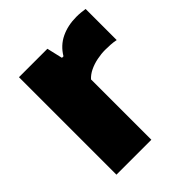

<svg xmlns="http://www.w3.org/2000/svg" viewBox="-160 -661 764 764"><g transform="rotate(-45 222.0 -278.5)"><path d="M58.5 0V-548.5H218.5L234 -482H242.5Q265.5 -520.5 303.8 -538.8Q342 -557 390 -557Q403 -557 415.5 -555.8Q428 -554.5 438 -553V-378Q424 -381 408 -382Q392 -383 378 -383Q355.5 -383 332 -378.2Q308.5 -373.5 288.2 -363.8Q268 -354 255 -339.5V0Z"/></g></svg>

Font: Encode Sans SemiExpanded ExtraBold
Style: Regular
Weight: 800
Width: 6
Designer: Multiple Designers
Foundry: Impallari Type
Version: Version 3.002